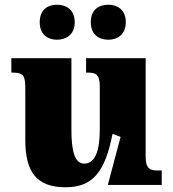

<svg xmlns="http://www.w3.org/2000/svg" viewBox="-20 -782 731 812"><path d="M221 -614C258 -614 296 -634 296 -688C296 -743 258 -762 221 -762C184 -762 148 -743 148 -688C148 -634 184 -614 221 -614ZM439 -614C474 -614 512 -634 512 -688C512 -743 474 -762 439 -762C400 -762 364 -743 364 -688C364 -634 400 -614 439 -614ZM257 10C372 10 424 -54 456 -216L490 -203L436 0H664V-61H652C617 -61 596 -64 596 -121V-536H344V-475H348C382 -475 402 -471 402 -417V-235C402 -145 383 -90 336 -90C294 -90 282 -149 282 -234V-536H28V-475H32C83 -475 87 -459 87 -402V-189C87 -56 134 10 257 10Z"/></svg>

Font: UArctic Serif Black
Style: Regular
Weight: 900
Designer: Customization by Puisto advertising & original work Monotype Design Team
Foundry: Monotype Imaging Inc.
Version: Version 2.004